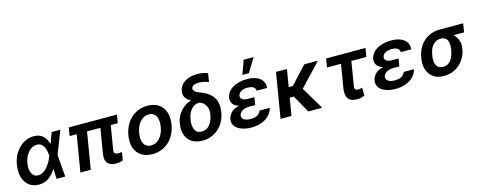

<svg xmlns="http://www.w3.org/2000/svg" viewBox="-33 -1509 5609 2250"><g transform="rotate(-15 2772.0 -384.5)"><path d="M45.1 -280.2Q58.2 -360.8 98.4 -422.2Q117.2 -450.6 141 -474.6Q164.8 -498.6 192.6 -516Q220.5 -533.4 252.3 -543Q284.1 -552.6 319.2 -552.6Q391.7 -552.6 432.5 -513.8Q474.1 -474.4 487.9 -414.1H489L538.7 -545.5H643.1L535.2 -267.4L556.8 0H451.7L446.4 -124.6H445.3Q410.9 -64.3 359 -26.3Q331.3 -6 300.4 2.7Q269.5 11.4 235.1 11.4Q199.6 11.4 170.5 1.8Q141.3 -7.8 117.5 -26.6Q93.8 -45.5 76.7 -71.4Q59.7 -97.3 50.4 -129.6Q41.2 -161.9 39.6 -199.8Q38 -237.6 45.1 -280.2ZM180 -144.2Q203.5 -95.9 255 -95.9Q277.3 -95.9 297.4 -104Q317.5 -112.2 335.2 -126.1Q353 -139.9 368.3 -158.2Q383.5 -176.5 396.3 -196.4Q409.1 -216.3 419 -236.7Q429 -257.1 436.1 -275.2L439.3 -283.4Q438.2 -300.1 435.9 -318.5Q433.6 -337 428.8 -355.3Q424 -373.6 416.2 -390.1Q408.4 -406.6 396.7 -419.4Q384.9 -432.2 368.6 -439.6Q352.3 -447.1 330.6 -447.1Q300.8 -447.1 274.3 -433.6Q247.9 -420.1 226.6 -395.8Q205.3 -371.4 190.2 -338.2Q175.1 -305 168.3 -265.6Q156.6 -192.1 180 -144.2Z M729 -445.3 745.7 -545.5H1329.5L1312.9 -445.3H1228L1180.4 -158.7Q1175.1 -124.6 1189.3 -113.6Q1203.5 -102.6 1229.8 -102.6Q1242.2 -102.6 1253.7 -104Q1265.3 -105.5 1273.1 -106.9L1256.4 -6.4Q1239.3 -1.8 1217.9 2.3Q1196.4 6.4 1169.7 6.4Q1105.8 6.4 1072.8 -28.8Q1039.8 -63.9 1052.9 -147L1102.6 -445.3H940.3L866.1 0H740.4L814.6 -445.3Z M1396.3 -273.8Q1405.9 -332.7 1430.9 -383.7Q1456 -434.7 1494.9 -472.1Q1533.7 -509.6 1585.4 -531.1Q1637.1 -552.6 1700.3 -552.6Q1760.7 -552.6 1805.9 -532Q1851.2 -511.4 1879.4 -473.9Q1907.7 -436.4 1917.6 -383.9Q1927.6 -331.3 1917.3 -267Q1907.7 -208.1 1882.6 -157.3Q1857.6 -106.5 1818.7 -69.2Q1779.8 -32 1728 -10.7Q1676.1 10.7 1613.3 10.7Q1533.4 10.7 1479.4 -25.2Q1424.4 -61.8 1403.4 -124.3Q1382.5 -186.8 1396.3 -273.8ZM1623.9 -92.3Q1657.7 -92.3 1685.2 -106.5Q1712.7 -120.7 1733.8 -145.4Q1755 -170.1 1768.8 -203.3Q1782.7 -236.5 1788.7 -274.5Q1794.7 -311.1 1792.1 -343.2Q1789.4 -375.4 1777.5 -399.1Q1765.6 -422.9 1744 -436.8Q1722.3 -450.6 1690 -450.6Q1652.7 -450.6 1624.3 -434.3Q1595.9 -418 1575.6 -391.9Q1555.4 -365.8 1543 -333.1Q1530.5 -300.4 1525.2 -267.8Q1519.2 -231.2 1521.7 -199.2Q1524.1 -167.3 1536.2 -143.5Q1548.3 -119.7 1570 -106Q1591.6 -92.3 1623.9 -92.3Z M2013.5 -246.8 2015.3 -258.5Q2021.3 -299 2039.6 -335.4Q2057.9 -371.8 2084.2 -400.9Q2110.4 -430 2142.6 -450.3Q2174.7 -470.5 2208.8 -478.7V-481.5Q2165.8 -503.9 2146.5 -536.6Q2127.1 -569.2 2134.6 -614.3Q2146 -680.8 2206.3 -720.5Q2266.3 -760.3 2360.1 -760.3Q2377.8 -760.3 2394 -758.9Q2410.2 -757.5 2425.6 -754.6Q2441.1 -751.8 2456.3 -747.5Q2471.6 -743.3 2487.6 -737.2L2470.2 -633.9Q2460.6 -638.1 2447.3 -642.6Q2433.9 -647 2418.5 -650.4Q2403.1 -653.8 2386 -656.1Q2369 -658.4 2351.2 -658.4Q2310.4 -658.4 2288.4 -646.3Q2266.3 -634.2 2262.4 -612.9Q2259.6 -598 2274.5 -579.5Q2289.4 -560.7 2337.7 -543.3Q2393.1 -523.1 2431.3 -495.7Q2469.5 -468.4 2491.7 -433.6Q2513.8 -398.8 2520.4 -356.5Q2527 -314.3 2519.2 -264.2L2517.4 -252.8Q2508.5 -197.1 2483.5 -149Q2458.5 -100.9 2420.1 -65.5Q2381.7 -30.2 2331.7 -10.1Q2281.6 9.9 2223 9.9Q2183.2 9.9 2151.5 1.6Q2119.7 -6.7 2094.1 -23.1Q2068.5 -39.4 2050.6 -62.3Q2032.7 -85.2 2022.5 -113.8Q2012.4 -142.4 2010.1 -176Q2007.8 -209.5 2013.5 -246.8ZM2158 -142.8Q2179.7 -95.5 2240.4 -95.5Q2300.1 -95.5 2337 -142Q2355.5 -165.5 2368.1 -194.2Q2380.7 -223 2386.7 -258.5L2388.5 -268.8Q2393.1 -296.2 2388.8 -322.8Q2384.6 -349.4 2372.5 -371.6Q2360.4 -393.8 2340.9 -409.4Q2321.4 -425.1 2295.8 -430.4Q2265.6 -430.4 2240.9 -417.8Q2216.3 -405.2 2197.4 -383.3Q2178.6 -361.5 2166.2 -332Q2153.8 -302.6 2148.4 -268.8L2147 -259.9Q2135.7 -190 2158 -142.8Z M2599.8 -148.4Q2603 -168.7 2612.9 -187.3Q2622.9 -206 2639.2 -224.1Q2671.2 -259.2 2737.9 -274.9Q2682.5 -291.5 2663.4 -324.9Q2644.2 -358.3 2650.2 -394.2Q2656.6 -431.8 2678.6 -461.3Q2700.6 -490.8 2734.9 -511Q2769.2 -531.2 2813.7 -541.9Q2858.3 -552.6 2909.4 -552.6Q3006 -552.6 3061.1 -510.3Q3117.2 -467 3110.4 -391.3H2983.7Q2983.7 -421.9 2958.1 -437.9Q2932.5 -453.8 2887.4 -453.8Q2862.9 -453.8 2843 -448.7Q2823.2 -443.5 2808.6 -434.5Q2794 -425.4 2785.2 -413.2Q2776.3 -400.9 2773.8 -386.4Q2769.5 -358.7 2792.1 -342Q2814.6 -325.3 2865.1 -325.3H2938.6L2928.3 -263.5L2923.7 -233.7H2850.5Q2832 -233.7 2812 -229.8Q2791.9 -225.9 2774.3 -217.2Q2756.7 -208.5 2744 -194.2Q2731.2 -180 2727.3 -159.4Q2725.1 -144.5 2730.8 -131.7Q2736.5 -119 2749.6 -109.6Q2762.8 -100.1 2782.8 -94.8Q2802.9 -89.5 2829.5 -89.5Q2883.2 -89.5 2913.2 -106.7Q2943.2 -123.9 2956 -158H3079.9Q3073.2 -128.6 3058.8 -104.6Q3044.4 -80.6 3024.3 -62Q3004.3 -43.3 2979.8 -29.7Q2955.3 -16 2928.1 -7.3Q2900.9 1.4 2872.5 5.7Q2844.1 9.9 2816.4 9.9Q2782 9.9 2752.3 5Q2722.7 0 2696 -9.6Q2670.1 -19.2 2650.2 -33Q2630.3 -46.9 2617.9 -64.6Q2605.5 -82.4 2600.7 -103.5Q2595.9 -124.6 2599.8 -148.4ZM2930.8 -781.2H3051.1L2948.5 -613.3H2869.7Z M3259.6 -545.5H3392.4L3357.2 -335.2H3407.7L3602.3 -545.5H3767.8L3511 -273.1L3674 0H3505.3L3386.7 -212H3337L3301.5 0H3168.7Z M3867.9 -545.5H4345.2L4327.8 -440.7H4146L4098.7 -154.1Q4092.3 -117.2 4105.5 -107.2Q4119 -96.9 4138.1 -96.9Q4153.4 -96.9 4164.8 -100.1Q4176.1 -103.3 4187.1 -106.9L4188.9 -9.9Q4176.5 -3.9 4165 0Q4153.4 3.9 4141.7 6Q4130 8.2 4117.9 9.1Q4105.8 9.9 4092.3 9.9Q4057.2 9.9 4031.4 0Q4005.7 -9.9 3990.4 -30.4Q3975.1 -50.8 3970.5 -82.2Q3965.9 -113.6 3973 -156.2L4020.2 -440.7H3850.5Z M4348.7 -148.4Q4351.9 -168.7 4361.9 -187.3Q4371.8 -206 4388.1 -224.1Q4420.1 -259.2 4486.9 -274.9Q4431.5 -291.5 4412.3 -324.9Q4393.1 -358.3 4399.1 -394.2Q4405.5 -431.8 4427.6 -461.3Q4449.6 -490.8 4483.8 -511Q4518.1 -531.2 4562.7 -541.9Q4607.2 -552.6 4658.4 -552.6Q4755 -552.6 4810 -510.3Q4866.1 -467 4859.4 -391.3H4732.6Q4732.6 -421.9 4707 -437.9Q4681.5 -453.8 4636.4 -453.8Q4611.9 -453.8 4592 -448.7Q4572.1 -443.5 4557.5 -434.5Q4543 -425.4 4534.1 -413.2Q4525.2 -400.9 4522.7 -386.4Q4518.5 -358.7 4541 -342Q4563.6 -325.3 4614 -325.3H4687.5L4677.2 -263.5L4672.6 -233.7H4599.4Q4581 -233.7 4560.9 -229.8Q4540.8 -225.9 4523.3 -217.2Q4505.7 -208.5 4492.9 -194.2Q4480.1 -180 4476.2 -159.4Q4474.1 -144.5 4479.8 -131.7Q4485.4 -119 4498.6 -109.6Q4511.7 -100.1 4531.8 -94.8Q4551.8 -89.5 4578.5 -89.5Q4632.1 -89.5 4662.1 -106.7Q4692.1 -123.9 4704.9 -158H4828.8Q4822.1 -128.6 4807.7 -104.6Q4793.3 -80.6 4773.3 -62Q4753.2 -43.3 4728.7 -29.7Q4704.2 -16 4677 -7.3Q4649.9 1.4 4621.4 5.7Q4593 9.9 4565.3 9.9Q4530.9 9.9 4501.2 5Q4471.6 0 4445 -9.6Q4419 -19.2 4399.1 -33Q4379.3 -46.9 4366.8 -64.6Q4354.4 -82.4 4349.6 -103.5Q4344.8 -124.6 4348.7 -148.4Z M4945.3 -258.5 4948.2 -269.9Q4957.4 -326 4982.1 -373.4Q5006.7 -420.8 5044.6 -455.3Q5082.4 -489.7 5132.1 -509.1Q5181.8 -528.4 5240.8 -528.4H5525.9L5508.5 -422.9H5380.3Q5413.4 -394.2 5431.8 -348Q5449.2 -304 5439.6 -248.6L5438.2 -238.6Q5428.6 -170.8 5389.2 -114.3Q5369.7 -86.3 5344.8 -63.2Q5320 -40.1 5290.5 -24Q5261 -7.8 5226.6 1.1Q5192.1 9.9 5152.7 9.9Q5112.2 9.9 5079.9 1.4Q5047.6 -7.1 5022.4 -25.6Q4972.7 -62.1 4952.9 -121.6Q4933.2 -181.1 4945.3 -258.5ZM5170.1 -95.5Q5200.6 -95.5 5224.1 -108.5Q5247.5 -121.4 5264.4 -143.6Q5281.2 -165.8 5292.1 -195.5Q5302.9 -225.1 5308.2 -258.5L5311.1 -269.9Q5317.8 -308.6 5312.5 -345.9Q5310 -363.3 5303.4 -377.5Q5296.9 -391.7 5285.9 -401.8Q5274.9 -411.9 5259.4 -417.4Q5244 -422.9 5223.4 -422.9Q5191.8 -422.9 5167.4 -410.5Q5143.1 -398.1 5125.5 -377.1Q5108 -356.2 5096.9 -328.5Q5085.9 -300.8 5081 -269.9L5078.1 -258.5Q5072.4 -225.1 5073.9 -195.5Q5075.3 -165.8 5085.8 -143.6Q5096.2 -121.4 5116.8 -108.5Q5137.4 -95.5 5170.1 -95.5Z"/></g></svg>

Font: Inter P Semi Bold
Style: Italic
Weight: 600
Italic angle: 9.39999°
Designer: Rasmus Andersson
Foundry: rsms
Version: Version 3.018;git-588b23468